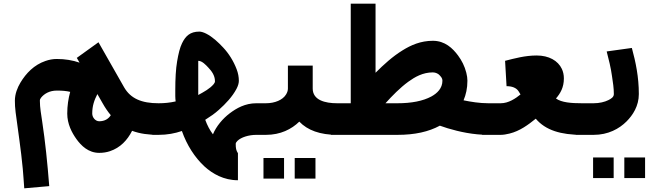

<svg xmlns="http://www.w3.org/2000/svg" viewBox="-20 -734 3593 1045"><path d="M482 -116C482 -158 493 -189 510 -222L538 -173C552 -148 567 -126 583 -107C571 -88 551 -74 520 -74C499 -74 482 -95 482 -116ZM346 -116C346 -59 371 -12 396 23C422 59 461 98 520 98C541 98 560 95 578 89C635 70 673 29 699 -22C742 -6 788 0 843 0V-172C750 -172 691 -198 656 -258L516 -504L398 -419L413 -393C376 -406 334 -413 289 -413C267 -413 247 -409 227 -402C166 -381 122 -336 91 -284C75 -257 61 -223 61 -186C61 -167 62 -146 65 -123C78 -22 94 78 104 185C107 217 109 253 112 291L248 279C238 151 226 36 210 -70C204 -113 197 -147 197 -186C197 -192 199 -197 204 -203C221 -224 250 -241 289 -241C318 -241 342 -239 362 -234C352 -198 346 -158 346 -116Z M1059 -217V-403C1080 -403 1101 -380 1114 -366C1131 -348 1150 -324 1150 -292C1150 -287 1148 -282 1143 -276C1122 -251 1090 -234 1059 -217ZM1263 49C1263 44 1266 39 1272 33C1292 13 1334 0 1375 0H1409V-172H1375C1314 -172 1267 -145 1230 -117C1193 -89 1157 -47 1139 -3C1122 -25 1108 -52 1097 -82C1124 -99 1149 -116 1171 -136C1209 -170 1244 -207 1267 -250C1276 -267 1280 -282 1280 -294C1280 -315 1276 -336 1268 -357C1251 -402 1225 -443 1195 -475C1168 -504 1136 -534 1102 -551C1088 -558 1075 -562 1065 -562C1015 -562 990 -538 971 -499C959 -475 951 -441 944 -400C937 -359 934 -306 934 -242V-211C934 -201 935 -192 936 -182C905 -175 875 -172 843 -172H809V0H843C890 0 932 -8 970 -21C997 56 1040 123 1093 172C1137 212 1198 247 1275 247V100C1265 84 1263 73 1263 49Z M1609 -72C1654 -25 1722 0 1815 0V-172C1749 -172 1682 -189 1682 -252V-377H1547V-252C1547 -240 1543 -230 1537 -220C1519 -190 1476 -172 1427 -172H1375V0H1427C1507 0 1567 -31 1609 -72ZM1526 238V126H1414V238ZM1697 238V126H1584V238Z M2374 -50 2416 -36C2479 -17 2556 0 2638 0V-172C2590 -172 2542 -180 2503 -188C2516 -219 2524 -253 2524 -295C2524 -308 2522 -322 2518 -338C2509 -374 2493 -405 2473 -432C2444 -471 2402 -512 2336 -512C2269 -512 2216 -488 2171 -460C2116 -426 2069 -383 2024 -338V-714H1889V-172H1781V0H2143C2238 0 2313 -17 2374 -50ZM2143 -172H2078C2115 -213 2157 -256 2202 -289C2238 -315 2281 -340 2336 -340C2352 -340 2367 -332 2374 -323C2381 -315 2388 -308 2388 -295C2388 -253 2359 -226 2328 -209C2282 -184 2219 -172 2143 -172Z M3006 -198C3030 -226 3049 -258 3049 -307C3049 -327 3045 -344 3038 -359C3017 -404 2967 -432 2901 -432C2838 -432 2780 -416 2729 -403L2737 -265C2767 -265 2790 -256 2802 -238C2806 -232 2809 -226 2813 -220C2786 -198 2748 -172 2705 -172H2604V0H2705C2720 0 2737 -3 2753 -7C2810 -21 2855 -55 2896 -88C2949 -25 3033 0 3147 0V-172C3090 -172 3036 -176 3006 -198Z M3419 -473 3282 -454C3293 -412 3305 -364 3311 -319C3316 -287 3321 -254 3321 -222C3321 -205 3305 -196 3291 -189C3271 -179 3242 -172 3211 -172H3113V0H3211C3290 0 3350 -33 3390 -73C3424 -107 3457 -157 3457 -222C3457 -315 3440 -396 3419 -473ZM3320 235V123H3208V235ZM3491 235V123H3378V235Z"/></svg>

Font: Iranian Sans Web
Style: Bold
Weight: 700
Designer: Hooman Mehr, Hadi Navid in Neviseh Pardaz Co. Ltd. (http://nevisa.com)
Foundry: http://font-store.ir
Version: 5.0.2 build 3/9/1393